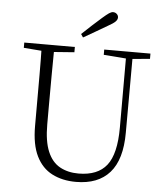

<svg xmlns="http://www.w3.org/2000/svg" viewBox="-61 -986 911 1055"><g transform="rotate(5 394.0 -458.5)"><path d="M355 -797Q382 -823 409.5 -848Q437 -873 462 -895Q485 -915 497.5 -923.5Q510 -932 520 -932Q532 -932 540.5 -924Q549 -916 549 -905Q549 -893 538 -882Q527 -871 498 -855Q466 -836 433 -817Q400 -798 367 -779ZM397 15Q322 15 265.5 -14Q209 -43 178 -106Q147 -169 147 -271V-387Q147 -472 147 -556Q147 -640 145 -723H215Q214 -641 213.5 -557Q213 -473 213 -387V-286Q213 -193 236.5 -137Q260 -81 304 -56.5Q348 -32 407 -32Q513 -32 562.5 -95Q612 -158 612 -303V-723H648L647 -278Q647 -130 583 -57.5Q519 15 397 15ZM48 -694V-723H327V-694L194 -684H175ZM489 -694V-723H744V-694L636 -684H618Z"/></g></svg>

Font: Noto Serif JP
Style: Regular
Weight: 200
Designer: Ryoko NISHIZUKA 西塚涼子 (kana & ideographs); Frank Grießhammer (Latin, Greek & Cyrillic); Wenlong ZHANG 张文龙 (bopomofo); San
Foundry: Adobe
Version: Version 2.001;hotconv 1.1.0;makeotfexe 2.6.0